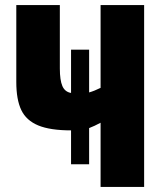

<svg xmlns="http://www.w3.org/2000/svg" viewBox="-20 -734 645 754"><path d="M546 0H375V-252Q351 -239 330 -231V-89H259V-222Q177 -222 130 -241.5Q83 -261 63.5 -302Q44 -343 44 -412V-714H215V-465Q215 -419 225 -396Q235 -373 259 -369V-539H330V-371Q351 -377 375 -389V-714H546Z"/></svg>

Font: Noto Sans UI CondBlack
Style: Regular
Weight: 900
Width: 3
Designer: Monotype Design Team
Foundry: Monotype Imaging Inc.
Version: Version 1.001